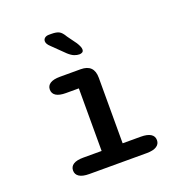

<svg xmlns="http://www.w3.org/2000/svg" viewBox="-123 -790 865 901"><g transform="rotate(-20 309.5 -339.5)"><path d="M171.5 0Q138.5 0 122 -10.8Q105.5 -21.5 105.5 -41Q105.5 -61 122 -71.5Q138.5 -82 171.5 -82H263V-394.5H198.5Q166 -394.5 149.5 -405Q133 -415.5 133 -435.5Q133 -455 149.5 -465.5Q166 -476 198.5 -476H301.5Q368 -476 368 -409.5V-82H458.5Q491 -82 507.8 -71.5Q524.5 -61 524.5 -41Q524.5 -21.5 507.8 -10.8Q491 0 458.5 0ZM320.5 -543.5Q309 -543.5 295.8 -548.5Q282.5 -553.5 266.5 -568L205.5 -627.5Q188.5 -643 188.5 -656.5Q188.5 -666.5 196.2 -672.8Q204 -679 217 -679H229.5Q254 -679 267.2 -672.2Q280.5 -665.5 294 -642L327 -596.5Q341.5 -573.5 341.5 -561Q341.5 -551 335 -547.2Q328.5 -543.5 320.5 -543.5Z"/></g></svg>

Font: Sono Monospace Medium
Style: Regular
Weight: 500
Designer: Tyler Finck
Foundry: Tyler Finck
Version: Version 2.112